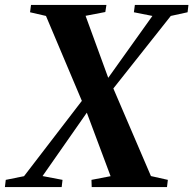

<svg xmlns="http://www.w3.org/2000/svg" viewBox="-46 -763 788 783"><path d="M-26 0 -22.5 -29.5 52 -44.5 301.5 -369.5 386 -432.5 575.5 -698 500 -713 504 -743H722.5L719 -713L650.5 -698L405 -388L321 -322L127.5 -45L209 -29.5L205.5 0ZM328 0 327 -29.5 405 -44.5 304.5 -313 290 -346.5 141.5 -698 76.5 -713 80.5 -743H388L383.5 -714L303 -698.5L398 -438.5L414 -407.5L569.5 -45L638.5 -29.5L635 0Z"/></svg>

Font: Merriweather 96pt
Style: Bold Italic
Weight: 700
Italic angle: -7.8°
Version: Version 2.101